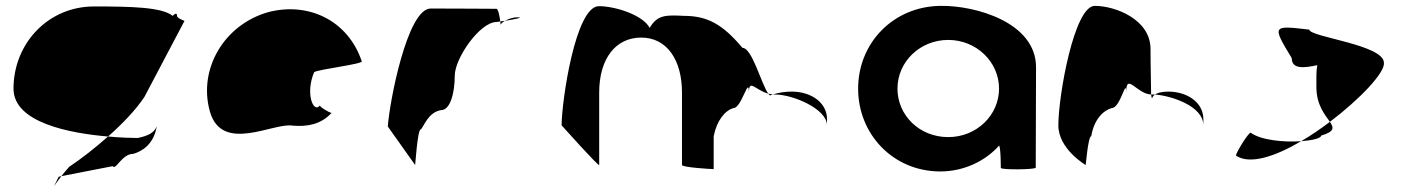

<svg xmlns="http://www.w3.org/2000/svg" viewBox="-20 -576 4773 654"><path d="M26 -274C26 -158 218 -122 348 -111C397 -154 442 -201 472 -246L608 -504C615 -504 583 -512 583 -522C583 -533 576 -530 568 -522C532 -552 424 -554 300 -554C144 -554 26 -428 26 -274ZM180 26C156 76 159 62 189 24ZM189 24 364 -10C374 6 395 -52 434 -52C463 -60 504 -84 514 -146C506 -124 484 -113 449 -106C430 -106 392 -107 348 -111C304 -72 258 -36 216 -8C205 4 196 15 189 24Z M695 -196C736 -52 913 -160 977 -148C1027 -144 1073 -152 1109 -191C1101 -193 1068 -212 1070 -217C1048 -188 1019 -257 1050 -330C1062 -340 1222 -358 1212 -368C1165 -506 1032 -570 895 -535C744 -493 654 -341 695 -196ZM1070 -218V-217ZM1110 -192 1109 -191C1111 -191 1111 -191 1110 -190Z M1301 -145 1394 -14C1394 -6 1402 -135 1413 -135C1423 -142 1437 -194 1483 -201C1513 -201 1529 -258 1529 -318C1529 -378 1615 -501 1671 -501C1671 -501 1676 -502 1684 -503C1682 -520 1677 -546 1671 -546C1671 -546 1529 -547 1447 -547C1367 -547 1306 -225 1301 -145ZM1684 -503C1685 -498 1685 -494 1685 -491C1685 -494 1691 -500 1700 -505C1694 -504 1689 -504 1684 -503ZM1700 -505C1730 -510 1769 -517 1742 -517C1726 -517 1711 -511 1700 -505Z M1893 -149C1893 -149 2021 -6 2021 -14V-261C2021 -376 2077 -448 2164 -448C2253 -448 2303 -370 2303 -261V-14C2303 -6 2400 0 2411 0V-112C2421 -164 2449 -200 2479 -208C2506 -208 2531 -320 2531 -261C2531 -309 2553 -269 2597 -257C2573 -290 2542 -413 2509 -413C2441 -494 2389 -522 2309 -522C2249 -525 2219 -526 2193 -481C2169 -526 2074 -555 2020 -555C1940 -555 1893 -230 1893 -149ZM2597 -257C2599 -254 2601 -252 2603 -251L2612 -254ZM2612 -254H2621C2681 -254 2797 -205 2797 -149V-170C2797 -228 2741 -264 2677 -264C2656 -264 2633 -261 2612 -254Z M2903 -274C2903 -118 3023 8 3183 8C3264 8 3337 -28 3383 -80C3389 -76 3389 -4 3389 -4C3389 3 3508 2 3508 -5L3509 -347C3509 -500 3302 -558 3183 -556C3023 -554 2903 -430 2903 -274ZM3037 -274C3037 -366 3114 -440 3210 -440C3305 -440 3383 -366 3383 -274C3383 -184 3307 -109 3210 -109C3111 -109 3037 -184 3037 -274Z M3585 -149C3585 -68 3678 -14 3678 -14C3678 -6 3686 -112 3697 -112C3707 -171 3739 -200 3767 -208C3797 -208 3816 -314 3816 -261C3816 -331 3852 -256 3901 -254C3901 -281 3899 -346 3899 -409C3899 -510 3779 -556 3709 -556C3639 -556 3585 -250 3585 -149ZM3901 -254C3902 -246 3903 -242 3904 -241C3904 -237 3903 -246 3914 -254ZM3914 -254C3969 -250 4079 -215 4079 -149V-170C4079 -228 4023 -264 3959 -264C3935 -264 3922 -259 3914 -254Z M4190 -46C4237 -14 4324 -43 4412 -95C4354 -91 4276 -98 4240 -124C4232 -124 4190 -56 4190 -46ZM4380 -378C4380 -340 4421 -344 4467 -354C4463 -333 4464 -306 4464 -279C4464 -218 4494 -184 4510 -161C4613 -239 4698 -329 4694 -362C4694 -424 4440 -450 4440 -475C4314 -490 4312 -490 4380 -378ZM4412 -95C4451 -98 4480 -105 4480 -114C4526 -128 4524 -140 4510 -161C4478 -137 4445 -114 4412 -95Z"/></svg>

Font: Ampere
Style: SC
Weight: 400
Version: Version 1